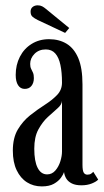

<svg xmlns="http://www.w3.org/2000/svg" viewBox="-20 -672 382 703"><path d="M133 10.5Q102.5 10.5 78.8 -4.5Q55 -19.5 41 -48.8Q27 -78 27 -120.5Q27 -167 45.2 -197.8Q63.5 -228.5 90.2 -249.8Q117 -271 144 -288.2Q171 -305.5 189 -324.2Q207 -343 207 -369.5Q207 -407 201.2 -434.2Q195.5 -461.5 182.5 -476.2Q169.5 -491 147.5 -491Q122.5 -491 106.5 -475Q90.5 -459 90.5 -438Q90.5 -427 94 -420Q97.5 -413 100.8 -405.8Q104 -398.5 104 -386Q104 -368.5 95.2 -357.5Q86.5 -346.5 70.5 -346.5Q55 -346.5 46.2 -360Q37.5 -373.5 37.5 -397.5Q37.5 -434.5 52.8 -464.2Q68 -494 95.8 -511.2Q123.5 -528.5 159.5 -528.5Q196.5 -528.5 224 -511.8Q251.5 -495 266.8 -458.8Q282 -422.5 282 -363V-69Q282 -47.5 286.5 -40Q291 -32.5 300 -32.5Q308.5 -32.5 313.8 -36.2Q319 -40 321.5 -43L339.5 -14.5Q333 -7 316.2 -0.2Q299.5 6.5 278 6.5Q257 6.5 243.2 -0.2Q229.5 -7 222.8 -18Q216 -29 214.5 -42Q212 -33.5 203 -21Q194 -8.5 177.2 1Q160.5 10.5 133 10.5ZM152.5 -33.5Q170.5 -33.5 182.8 -47.8Q195 -62 201 -81.5Q207 -101 207 -117V-302.5Q206 -288.5 190.2 -275Q174.5 -261.5 155 -243.5Q135.5 -225.5 120.5 -198Q105.5 -170.5 105.5 -127.5Q105.5 -81.5 117.8 -57.5Q130 -33.5 152.5 -33.5ZM218.5 -551.5 118.5 -598.5Q105.5 -605 98.8 -611Q92 -617 92 -629.5Q92 -640.5 99.5 -646.5Q107 -652.5 118 -652.5Q127.5 -652.5 134.5 -648.8Q141.5 -645 148 -639.5L233.5 -569.5Z"/></svg>

Font: Imbue Thin 10pt
Style: Regular
Weight: 400
Version: Version 1.102